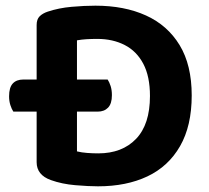

<svg xmlns="http://www.w3.org/2000/svg" viewBox="-20 -642 737 676"><path d="M184 -362V-249H324Q347 -249 360.5 -263Q374 -277 374 -307Q374 -325 369.5 -339Q365 -353 359 -362ZM214 -249V-362H62Q38 -362 25 -348Q12 -334 12 -303Q12 -286 16.5 -272Q21 -258 27 -249ZM508 -304Q508 -204 459 -153Q410 -102 326 -102Q307 -102 287 -103.5Q267 -105 251 -109V-500Q268 -503 285.5 -504Q303 -505 323 -505Q377 -505 419 -483.5Q461 -462 484.5 -417.5Q508 -373 508 -304ZM655 -306Q655 -413 612.5 -483Q570 -553 494 -587.5Q418 -622 316 -622Q277 -622 232 -618Q187 -614 148 -601Q130 -595 119.5 -584.5Q109 -574 109 -554V-71Q109 -26 159 -8Q198 6 245 10Q292 14 325 14Q425 14 499 -21Q573 -56 614 -127.5Q655 -199 655 -306Z"/></svg>

Font: BalooTamma2Bold
Style: Bold
Weight: 700
Designer: Divya Kowshik, Shuchita Grover and Ek Type
Foundry: Ek Type
Version: Version 1.700